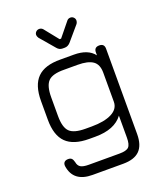

<svg xmlns="http://www.w3.org/2000/svg" viewBox="-159 -794 937 1098"><g transform="rotate(-20 309.5 -244.5)"><path d="M232 -680 301 -594H310L380 -680Q388 -689 401 -689Q412 -689 420 -681Q428 -673 428 -662Q428 -652 422 -643L346 -554Q331 -538 312 -538H299Q279 -538 266 -554L190 -643Q183 -654 183 -662Q183 -673 191 -681Q199 -689 211 -689Q223 -689 232 -680ZM265 0Q170 0 125 -44.5Q80 -89 80 -184V-298Q80 -394 125 -439Q170 -484 265 -483H347Q433 -483 470 -434V-452Q470 -483 501 -483Q532 -483 532 -452V67Q532 135 499.5 167.5Q467 200 399 200H213Q97 200 82 100Q80 84 88 75.5Q96 67 112 67Q126 67 133 74Q140 81 144 97Q148 120 163.5 129Q179 138 213 138H399Q441 138 455.5 123.5Q470 109 470 67V-67Q420 0 303 0ZM265 -62H303Q380 -62 425 -85Q470 -108 470 -152V-329Q470 -379 440 -400Q410 -421 347 -421H265Q195 -422 168.5 -395Q142 -368 142 -298V-184Q142 -115 168.5 -88.5Q195 -62 265 -62Z"/></g></svg>

Font: Jura Medium
Style: Regular
Weight: 500
Designer: Daniel Johnson, Alexei Vanyashin
Foundry: Daniel Johnson
Version: Version 5.103